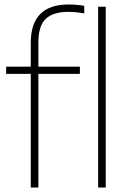

<svg xmlns="http://www.w3.org/2000/svg" viewBox="-20 -838 578 858"><path d="M117.5 0V-508H7.5V-540H117.5V-646.5Q117.5 -818 286.5 -818Q302.5 -818 321 -816.5Q339.5 -815 356.5 -812V-778Q319 -785 284.5 -785Q218 -785 184.8 -754Q151.5 -723 151.5 -648V-540H337V-508H151.5V0ZM418.5 0V-808H452.5V0Z"/></svg>

Font: Encode Sans Th
Style: Regular
Weight: 100
Designer: Multiple Designers
Foundry: Impallari Type
Version: Version 3.002; ttfautohint (v1.8.3) -l 8 -r 50 -G 200 -x 14 